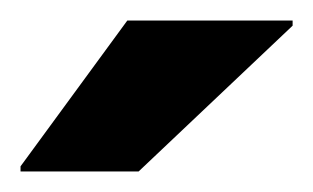

<svg xmlns="http://www.w3.org/2000/svg" viewBox="-20 -743 305 187"><path d="M0 -576V-581L104 -723H265V-718L115 -576Z"/></svg>

Font: Saira SemiExpanded
Style: Bold
Weight: 700
Width: 6
Designer: Hector Gatti with collaboration of the Omnibus-Type team
Foundry: Omnibus-Type
Version: Version 1.101